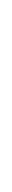

<svg xmlns="http://www.w3.org/2000/svg" viewBox="268 -246 40 615"><g transform="rotate(-90 287.5 62.0)"><path d="M0 62Z"/></g></svg>

Font: MewTooHand
Style: ReversedIta
Weight: 400
Designer: Mew Too, Robert Jablonski
Version: Version 0.77